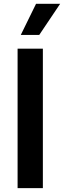

<svg xmlns="http://www.w3.org/2000/svg" viewBox="-20 -981 334 1001"><path d="M203.5 -727.3V0H71.7V-727.3ZM88.4 -799 168 -961.3H293.7L184.7 -799Z"/></svg>

Font: InterMG SemiBold
Style: Regular
Weight: 600
Designer: Rasmus Andersson
Foundry: rsms
Version: Version 3.019;December 26, 2023;FontCreator 15.0.0.2955 64-b